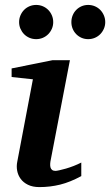

<svg xmlns="http://www.w3.org/2000/svg" viewBox="-20 -743 445 775"><path d="M308.1 -32.2Q263.2 -7.8 222.7 2.2Q182.1 12.2 139.2 12.2Q111.8 12.2 93 2.9Q74.2 -6.3 63.5 -21Q52.7 -35.6 49.3 -54Q45.9 -72.3 49.8 -90.8L112.8 -422.9L26.9 -432.1V-466.8L191.9 -500H262.2L185.1 -99.1Q183.1 -90.3 182.6 -82Q182.1 -73.7 183.8 -67.4Q185.5 -61 190.4 -57.1Q195.3 -53.2 204.1 -53.2Q208 -53.2 219.5 -55.7Q231 -58.1 246.1 -62.5Q261.2 -66.9 277.6 -73.2Q293.9 -79.6 308.1 -86.9ZM194.8 -653.8Q194.8 -639.6 189.5 -627.2Q184.1 -614.7 174.8 -605.2Q165.5 -595.7 152.8 -590.3Q140.1 -585 126 -585Q111.8 -585 99.1 -590.3Q86.4 -595.7 77.1 -605.2Q67.9 -614.7 62.5 -627.2Q57.1 -639.6 57.1 -653.8Q57.1 -668 62.5 -680.7Q67.9 -693.4 77.1 -702.9Q86.4 -712.4 99.1 -717.8Q111.8 -723.1 126 -723.1Q140.1 -723.1 152.8 -717.8Q165.5 -712.4 174.8 -702.9Q184.1 -693.4 189.5 -680.7Q194.8 -668 194.8 -653.8ZM404.8 -653.8Q404.8 -639.6 399.4 -627.2Q394 -614.7 384.8 -605.2Q375.5 -595.7 362.8 -590.3Q350.1 -585 335.9 -585Q321.8 -585 309.3 -590.3Q296.9 -595.7 287.6 -605.2Q278.3 -614.7 273.2 -627.2Q268.1 -639.6 268.1 -653.8Q268.1 -668 273.2 -680.7Q278.3 -693.4 287.6 -702.9Q296.9 -712.4 309.3 -717.8Q321.8 -723.1 335.9 -723.1Q350.1 -723.1 362.8 -717.8Q375.5 -712.4 384.8 -702.9Q394 -693.4 399.4 -680.7Q404.8 -668 404.8 -653.8Z"/></svg>

Font: Charis SIL Viet
Style: Bold Italic
Weight: 700
Italic angle: -11°
Foundry: SIL International
Version: Version 5.000